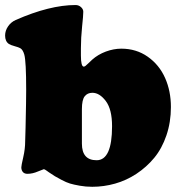

<svg xmlns="http://www.w3.org/2000/svg" viewBox="-20 -714 707 752"><path d="M82 -309.1 82.5 -361.8Q82.5 -473.6 75.2 -500Q69.8 -519.5 59.1 -525.4Q53.2 -528.8 37.1 -533.2Q21 -537.6 14.6 -542Q0 -552.2 0 -574.7Q0 -593.8 11.5 -610.6Q22.9 -627.4 41.5 -635.7Q174.8 -694.3 275.9 -694.3Q288.1 -694.3 297.1 -686.3Q306.2 -678.2 306.2 -668Q306.2 -653.3 301.5 -609.4Q296.9 -565.4 296.9 -524.4V-496.6Q296.9 -453.1 308.1 -453.1Q311 -453.1 314.5 -455.6Q317.9 -458 326.7 -466.6Q335.4 -475.1 341.3 -480.5Q363.8 -500.5 394.5 -512Q425.3 -523.4 455.1 -523.4Q513.7 -523.4 558.6 -491.9Q603.5 -460.4 626.5 -408.9Q649.4 -357.4 649.4 -294.9Q649.4 -235.4 631.8 -183.8Q614.3 -132.3 584.2 -95.9Q554.2 -59.6 514.6 -33.4Q475.1 -7.3 430.9 5.1Q386.7 17.6 341.3 17.6Q315.9 17.6 292.5 13.4Q269 9.3 254.4 4.9Q239.7 0.5 220.5 -9.8Q201.2 -20 194.8 -23.9Q188.5 -27.8 170.9 -39.6Q168 -41.5 163.1 -45.2Q158.2 -48.8 155.8 -50Q153.3 -51.3 151.4 -51.3Q149.9 -51.3 128.9 -42.5Q107.4 -33.2 87.4 -33.2Q75.7 -33.2 69.6 -40.3Q63.5 -47.4 63.5 -58.6Q63.5 -65.4 71 -97.9Q78.6 -130.4 78.6 -161.1Q78.6 -168.9 80.1 -213.4Q81.5 -257.8 82 -309.1ZM358.4 -86.4Q418.9 -86.4 418.9 -219.7Q418.9 -285.6 394.5 -318.1Q370.1 -350.6 341.8 -350.6Q322.8 -350.6 311.8 -336.9Q300.8 -323.2 300.8 -286.6V-151.4Q300.8 -86.4 358.4 -86.4Z"/></svg>

Font: Cooper* Black
Style: Regular
Weight: 900
Designer: Owen Earl
Foundry: indestructible type*
Version: Version 0.001